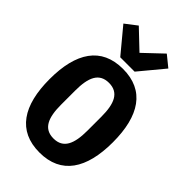

<svg xmlns="http://www.w3.org/2000/svg" viewBox="-286 -1062 1172 1172"><g transform="rotate(45 300.0 -476.5)"><path d="M300.1 12.1C486.9 12.1 573.2 -121.1 573.2 -349.1C573.2 -577.1 486.9 -709.9 300.1 -709.9C112.9 -709.9 27 -577.1 27 -349.1C27 -121.1 112.9 12.1 300.1 12.1ZM105.8 -907 237.9 -747.9H361.9L494 -907L422.9 -964.8L301.8 -850.1L181.1 -964.8ZM187.1 -288V-410.2C187.1 -522 214.8 -589.1 300.1 -589.1C384.9 -589.1 413 -522 413 -410.2V-289.1C413 -176.1 384.9 -109 300.1 -109C214.8 -109 187.1 -176.1 187.1 -288Z"/></g></svg>

Font: Margiela Mono Bold
Style: Regular
Weight: 700
Designer: Mike Abbink, Paul van der Laan, Pieter van Rosmalen
Foundry: Bold Monday
Version: Version 2.003 2021